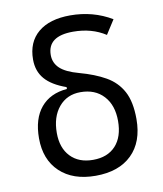

<svg xmlns="http://www.w3.org/2000/svg" viewBox="-84 -810 754 889"><g transform="rotate(-10 293.0 -366.0)"><path d="M294.4 9.8Q188 9.8 126.7 -48.1Q65.4 -106 65.4 -206.5Q65.4 -298.3 109.1 -350.6Q152.8 -402.8 232.4 -409.2V-418Q165 -441.9 133.3 -478.8Q101.6 -515.6 101.6 -570.3Q101.6 -652.3 155.3 -697.3Q209 -742.2 306.2 -742.2Q413.1 -742.2 501 -689.9L458.5 -623.5Q393.6 -665.5 306.2 -665.5Q186 -665.5 186 -576.7Q186 -539.6 212.9 -514.2Q239.7 -488.8 300.8 -472.2Q372.6 -452.6 422.6 -424.1Q472.7 -395.5 499 -346.7Q525.4 -297.9 525.4 -216.3Q525.4 -108.9 464.6 -49.6Q403.8 9.8 294.4 9.8ZM295.4 -64.9Q363.8 -64.9 401.9 -106.4Q439.9 -147.9 439.9 -222.7Q439.9 -296.9 399.9 -340.3Q359.9 -383.8 291 -383.8Q227.5 -383.8 189.2 -337.9Q150.9 -292 150.9 -216.3Q150.9 -146 189.5 -105.5Q228 -64.9 295.4 -64.9Z"/></g></svg>

Font: Cascadia Code PL SemiLight
Style: Regular
Weight: 350
Monospace: yes
Designer: Aaron Bell
Foundry: Saja Typeworks
Version: Version 2404.023; ttfautohint (v1.8.4)